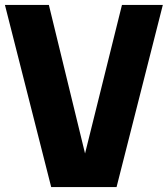

<svg xmlns="http://www.w3.org/2000/svg" viewBox="-27 -760 682 780"><path d="M181 0 -7 -740H171.5L318.5 -136.5L468.5 -740H634.5L446.5 0Z"/></svg>

Font: Encode Sans Cnd XBd
Style: Regular
Weight: 800
Width: 3
Designer: Multiple Designers
Foundry: Impallari Type
Version: Version 3.002; ttfautohint (v1.8.3) -l 8 -r 50 -G 200 -x 14 